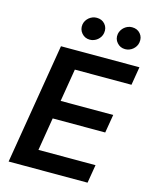

<svg xmlns="http://www.w3.org/2000/svg" viewBox="-136 -1030 891 1118"><g transform="rotate(15 310.0 -470.5)"><path d="M147 -727.3H620L601.6 -616.8H260.3L227.6 -419.4H544.4L525.9 -308.9H209.2L176.5 -110.4H520.6L502.1 0H26.3ZM235.1 -882.5Q237.2 -895.2 243.8 -905.9Q250.4 -916.5 259.9 -924.5Q269.5 -932.5 281.4 -937Q293.3 -941.4 306.1 -941.4Q337.7 -941.4 356.2 -919.7Q375 -897.7 369.7 -866.5Q367.5 -853.7 361 -843Q354.4 -832.4 344.8 -824.4Q335.2 -816.4 323.3 -812Q311.4 -807.5 298.7 -807.5Q268.8 -807.5 249.6 -829.9Q230.5 -852.3 235.1 -882.5ZM448.2 -882.5Q450.6 -894.9 457.2 -905.7Q463.8 -916.5 473.4 -924.5Q483 -932.5 494.7 -937Q506.4 -941.4 519.2 -941.4Q550.8 -941.4 569.2 -919.7Q588.1 -897.7 582.7 -866.5Q580.6 -853.7 574 -843Q567.5 -832.4 557.9 -824.4Q548.3 -816.4 536.4 -812Q524.5 -807.5 511.7 -807.5Q481.5 -807.5 462.4 -829.9Q443.2 -851.6 448.2 -882.5Z"/></g></svg>

Font: Inter P Semi Bold
Style: Italic
Weight: 600
Italic angle: 9.39999°
Designer: Rasmus Andersson
Foundry: rsms
Version: Version 3.018;git-588b23468